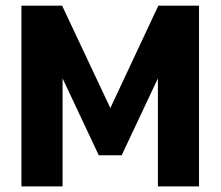

<svg xmlns="http://www.w3.org/2000/svg" viewBox="-20 -664 786 684"><path d="M202.9 0V-384.7L331.9 -110.9H413.5L542.5 -384.7V0H689V-643.9H544.1L373.1 -279L201.2 -643.9H56.3V0Z"/></svg>

Font: Arad-VF Thin Dots1
Style: Regular
Weight: 100
Designer: Mohammad Darvishi
Version: Version 1.000;August 30, 2024;FontCreator 15.0.0.2992 64-bit